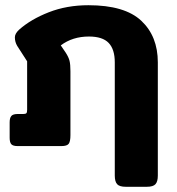

<svg xmlns="http://www.w3.org/2000/svg" viewBox="-20 -560 677 736"><path d="M420 113V-321Q420 -371 396.5 -395.5Q373 -420 321 -420Q258 -420 213 -386L232 -358Q243 -341 246.5 -327Q250 -313 250 -287V-42Q250 -18 243.5 -9Q237 0 215 0H48Q30 0 23.5 -7Q17 -14 17 -32V-91Q17 -108 23.5 -115.5Q30 -123 48 -123H69Q78 -123 81 -126Q84 -129 84 -139V-325L46 -384Q37 -399 37 -417Q37 -431 53 -446Q98 -486 167 -513Q236 -540 319 -540Q458 -540 521.5 -480.5Q585 -421 585 -321V113Q585 136 576 146Q567 156 543 156H462Q438 156 429 146Q420 136 420 113Z"/></svg>

Font: Mitr Medium
Style: Regular
Weight: 500
Designer: Thanarat Vachiruckul
Foundry: Cadson Demak
Version: Version 1.002